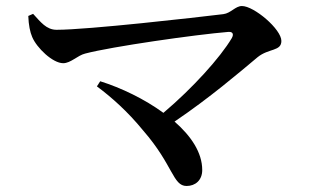

<svg xmlns="http://www.w3.org/2000/svg" viewBox="-20 -655 1040 638"><path d="M600 -37C629 -37 652 -56 652 -90C652 -148 615 -203 560 -251C677 -330 775 -414 836 -465C873 -495 915 -484 915 -519C915 -558 824 -635 784 -635C762 -635 747 -611 722 -608C632 -597 272 -556 168 -556C134 -556 115 -582 90 -609L74 -602C75 -572 80 -548 87 -532C102 -496 155 -445 190 -445C215 -445 238 -471 263 -477C350 -500 629 -540 739 -549C753 -550 758 -542 750 -528C712 -464 621 -363 523 -280C460 -326 383 -363 313 -385L302 -368C349 -333 403 -286 456 -221C556 -106 554 -37 600 -37Z"/></svg>

Font: GenKiMin2 TW SB
Style: Regular
Weight: 600
Version: Version 2.100;PS 2.1;hotconv 16.6.51;makeotf.lib2.5.65220 DE